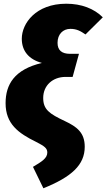

<svg xmlns="http://www.w3.org/2000/svg" viewBox="-20 -784 572 1031"><path d="M213 227C364 166 435 102 435 4C435 -71 394 -103 328 -134C245 -173 212 -196 212 -258C212 -326 264 -371 332 -371H370L404 -495H356C312 -495 289 -514 289 -554C289 -600 318 -629 358 -629C392 -629 413 -617 439 -599L532 -691C485 -738 417 -764 336 -764C172 -764 97 -658 97 -576C97 -510 135 -465 205 -446C57 -411 10 -330 10 -230C10 -119 78 -69 174 -22C219 1 234 12 234 35C234 66 204 84 157 112Z"/></svg>

Font: Fira Sans Heavy
Style: Italic
Weight: 900
Italic angle: -8°
Designer: bBox Type GmbH & Carrois Corporate GbR & Edenspiekermann AG
Foundry: bBox Type GmbH & Carrois Corporate GbR & Edenspiekermann AG
Version: Version 4.301;PS 004.301;hotconv 1.0.88;makeotf.lib2.5.64775